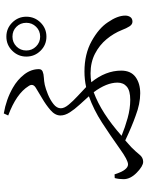

<svg xmlns="http://www.w3.org/2000/svg" viewBox="102 -888 795 1040"><g transform="rotate(-90 500.0 -368.5)"><path d="M821 -699Q790 -699 768 -677.5Q746 -656 746 -624Q746 -593 768 -571Q790 -549 821 -549Q853 -549 874.5 -571Q896 -593 896 -624Q896 -656 874.5 -677.5Q853 -699 821 -699ZM821 -515Q776 -515 744.5 -547Q713 -579 713 -624Q713 -668 744.5 -700Q776 -732 821 -732Q866 -732 897.5 -700Q929 -668 929 -624Q929 -579 897.5 -547Q866 -515 821 -515ZM572 -130Q572 -189 520 -259Q408 -218 284 -108Q330 -89 380.5 -75Q431 -61 479 -61Q528 -61 550 -79.5Q572 -98 572 -130ZM394 -722 405 -746Q481 -733 544 -697Q588 -672 616.5 -635Q645 -598 645 -556Q645 -541 632 -535.5Q619 -530 599.5 -529Q580 -528 560 -524Q538 -519 508.5 -507Q479 -495 456 -477Q433 -459 433 -437Q433 -418 452.5 -394.5Q472 -371 498.5 -346.5Q525 -322 548 -300Q589 -309 632 -309Q727 -309 797 -270Q867 -231 899 -182Q935 -130 935 -88Q935 -72 927 -60.5Q919 -49 902 -49Q887 -49 876.5 -65.5Q866 -82 857 -106Q839 -151 807 -189.5Q775 -228 728.5 -252Q682 -276 622 -276Q598 -276 574 -272Q637 -194 637 -110Q637 -58 602.5 -32.5Q568 -7 514 -7Q457 -7 392 -32Q335 -52 259 -88L223 -56Q197 -30 181.5 -10.5Q166 9 143 9Q120 9 84.5 -25.5Q49 -60 49 -97Q49 -123 55 -145L75 -146Q98 -73 129 -73Q152 -73 213 -117Q286 -169 355.5 -214Q425 -259 498 -285Q475 -311 451 -337Q427 -363 410.5 -389Q394 -415 394 -439Q394 -468 423 -493Q452 -518 486.5 -538Q521 -558 543 -572Q570 -588 553 -612Q512 -678 394 -722Z"/></g></svg>

Font: Han-Nom Khai
Style: Regular
Weight: 400
Version: Version 1.200;June 22, 2023;FontCreator 14.0.0.2814 64-bit